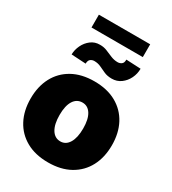

<svg xmlns="http://www.w3.org/2000/svg" viewBox="-218 -1029 1037 1155"><g transform="rotate(30 301.0 -451.5)"><path d="M300.8 9.8Q211.9 9.8 148.7 -25.6Q85.4 -61 52 -124.3Q18.6 -187.5 18.6 -271.5Q18.6 -355.5 52 -418.7Q85.4 -481.9 148.7 -517.3Q211.9 -552.7 300.8 -552.7Q389.6 -552.7 452.9 -517.3Q516.1 -481.9 549.6 -418.7Q583 -355.5 583 -271.5Q583 -187.5 549.6 -124.3Q516.1 -61 452.9 -25.6Q389.6 9.8 300.8 9.8ZM301.8 -136.7Q339.4 -136.7 361.1 -172.6Q382.8 -208.5 382.8 -272.5Q382.8 -336.9 361.1 -371.6Q339.4 -406.2 301.8 -406.2Q262.7 -406.2 240.7 -371.6Q218.8 -336.9 218.8 -272.5Q218.8 -208.5 240.7 -172.6Q262.7 -136.7 301.8 -136.7ZM478.5 -913.1V-824.2H122.1V-913.1ZM400.4 -761.7 502 -756.8Q502 -721.7 486.6 -689.9Q471.2 -658.2 443.8 -638.2Q416.5 -618.2 380.9 -618.2Q350.1 -618.2 327.6 -628.2Q305.2 -638.2 284.4 -648.2Q263.7 -658.2 237.3 -658.2Q222.7 -657.7 211.7 -649.2Q200.7 -640.6 200.2 -618.2L99.6 -624Q100.1 -656.7 115 -688Q129.9 -719.2 156.7 -739.7Q183.6 -760.3 218.8 -759.8Q245.6 -760.3 268.8 -750.5Q292 -740.7 314.9 -731.2Q337.9 -721.7 362.3 -721.7Q377.4 -721.7 389.2 -730.5Q400.9 -739.3 400.4 -761.7Z"/></g></svg>

Font: Inter Tight Black
Style: Regular
Weight: 900
Designer: Rasmus Andersson
Foundry: rsms
Version: Version 3.004; ttfautohint (v1.8.4.7-5d5b)